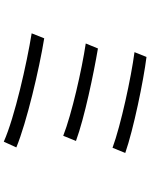

<svg xmlns="http://www.w3.org/2000/svg" viewBox="93 -886 813 1040"><g transform="rotate(90 500.0 -365.5)"><path d="M288 -752 262 -687C399 -669 658 -613 780 -568L808 -637C682 -681 417 -736 288 -752ZM242 -489 215 -423C356 -402 598 -347 715 -301L743 -370C618 -416 378 -466 242 -489ZM187 -198 160 -130C321 -104 615 -38 747 21L778 -47C642 -103 354 -171 187 -198Z"/></g></svg>

Font: Source Han Sans JP Normal
Style: Regular
Weight: 350
Designer: Ryoko NISHIZUKA 西塚涼子 (kana, bopomofo & ideographs); Paul D. Hunt (Latin, Greek & Cyrillic); Sandoll Communications 산돌커뮤니
Foundry: Adobe
Version: Version 2.002;hotconv 1.0.116;makeotfexe 2.5.65601